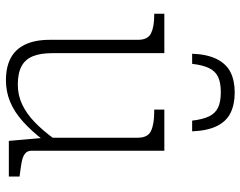

<svg xmlns="http://www.w3.org/2000/svg" viewBox="-104 -716 830 663"><g transform="rotate(90 311.5 -385.0)"><path d="M164 -537V-151Q164 -110 174.5 -83.5Q185 -57 209 -44Q233 -31 273 -31Q309 -31 341 -46Q373 -61 402.5 -89.5Q432 -118 461 -158L465 -120Q433 -78 400 -48.5Q367 -19 332 -4.5Q297 10 258 10Q212 10 181 -6.5Q150 -23 134 -57Q118 -91 118 -141V-446Q118 -480 95.5 -491Q73 -502 34 -502H28V-537ZM501 -537V-78Q501 -64 511 -56Q521 -48 539.5 -44.5Q558 -41 583 -38L590 -37V0H467L456 -126V-130V-446Q456 -480 432.5 -491Q409 -502 367 -502H359V-537ZM300 -780Q259 -780 230 -765.5Q201 -751 184.5 -718Q168 -685 166 -633H201Q205 -669 215.5 -691Q226 -713 246 -722.5Q266 -732 299 -732Q332 -732 352 -722.5Q372 -713 382.5 -691Q393 -669 397 -633H434Q432 -685 416 -718Q400 -751 370.5 -765.5Q341 -780 300 -780Z"/></g></svg>

Font: Roboto Serif Thin
Style: Regular
Weight: 250
Designer: Greg Gazdowicz
Foundry: Commercial Type
Version: Version 1.004